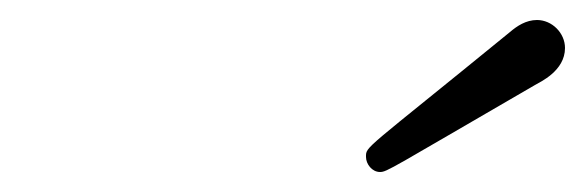

<svg xmlns="http://www.w3.org/2000/svg" viewBox="-20 -671 585 192"><path d="M346 -514C346 -507 352 -499 360 -499C367 -499 370 -502 515 -586C520 -589 545 -600 545 -623C545 -638 532 -651 517 -651C506 -651 497 -645 490 -639C343 -519 346 -525 346 -514Z"/></svg>

Font: CMU Serif
Style: Italic
Weight: 500
Italic angle: -14.04°
Version: Version 0.7.0